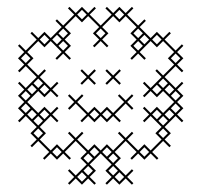

<svg xmlns="http://www.w3.org/2000/svg" viewBox="-20 -381 576 549"><path d="M232.1 49.3 200.7 17.9 218.6 0 214.3 -4.3 196.4 13.6 178.6 -4.3 174.3 0 192.1 17.9 160.7 49.3 142.9 31.4 125 49.3 93.6 17.9 111.4 0 93.6 -17.9 125 -49.3 142.9 -31.4 147.1 -35.7 129.3 -53.6 147.1 -71.4 142.9 -75.7 125 -57.9 107.1 -75.7 89.3 -57.9 57.9 -89.3 89.3 -120.7 107.1 -102.9 125 -120.7 142.9 -102.9 147.1 -107.1 129.3 -125 147.1 -142.9 142.9 -147.1 125 -129.3 93.6 -160.7 111.4 -178.6 107.1 -182.9 89.3 -165 57.9 -196.4 75.7 -214.3 57.9 -232.1 89.3 -263.6 107.1 -245.7 125 -263.6 156.4 -232.1 138.6 -214.3 142.9 -210 160.7 -227.9 178.6 -210 182.9 -214.3 165 -232.1 182.9 -250 165 -267.9 182.9 -285.7 165 -303.6 196.4 -335 214.3 -317.1 232.1 -335 263.6 -303.6 245.7 -285.7 263.6 -267.9 245.7 -250 250 -245.7 267.9 -263.6 285.7 -245.7 290 -250 272.1 -267.9 290 -285.7 272.1 -303.6 303.6 -335 321.4 -317.1 339.3 -335 370.7 -303.6 352.9 -285.7 370.7 -267.9 352.9 -250 370.7 -232.1 352.9 -214.3 357.1 -210 375 -227.9 392.9 -210 397.1 -214.3 379.3 -232.1 410.7 -263.6 428.6 -245.7 446.4 -263.6 477.9 -232.1 460 -214.3 477.9 -196.4 446.4 -165 428.6 -182.9 424.3 -178.6 442.1 -160.7 410.7 -129.3 392.9 -147.1 388.6 -142.9 406.4 -125 388.6 -107.1 392.9 -102.9 410.7 -120.7 428.6 -102.9 446.4 -120.7 477.9 -89.3 446.4 -57.9 428.6 -75.7 410.7 -57.9 392.9 -75.7 388.6 -71.4 406.4 -53.6 388.6 -35.7 392.9 -31.4 410.7 -49.3 442.1 -17.9 424.3 0 442.1 17.9 410.7 49.3 392.9 31.4 375 49.3 343.6 17.9 361.4 0 357.1 -4.3 339.3 13.6 321.4 -4.3 317.1 0 335 17.9 303.6 49.3 285.7 31.4 267.9 49.3 250 31.4ZM165 53.6 196.4 22.1 227.9 53.6 210 71.4 227.9 89.3 196.4 120.7 178.6 102.9 174.3 107.1 192.1 125 174.3 142.9 178.6 147.1 196.4 129.3 214.3 147.1 232.1 129.3 250 147.1 254.3 142.9 236.4 125 254.3 107.1 236.4 89.3 267.9 57.9 299.3 89.3 281.4 107.1 299.3 125 281.4 142.9 285.7 147.1 303.6 129.3 321.4 147.1 339.3 129.3 357.1 147.1 361.4 142.9 343.6 125 361.4 107.1 357.1 102.9 339.3 120.7 307.9 89.3 325.7 71.4 307.9 53.6 339.3 22.1 370.7 53.6 352.9 71.4 357.1 75.7 375 57.9 392.9 75.7 410.7 57.9 428.6 75.7 432.9 71.4 415 53.6 446.4 22.1 464.3 40 468.6 35.7 450.7 17.9 468.6 0 450.7 -17.9 482.1 -49.3 500 -31.4 504.3 -35.7 486.4 -53.6 504.3 -71.4 486.4 -89.3 504.3 -107.1 486.4 -125 504.3 -142.9 500 -147.1 482.1 -129.3 450.7 -160.7 482.1 -192.1 500 -174.3 504.3 -178.6 486.4 -196.4 504.3 -214.3 486.4 -232.1 504.3 -250 500 -254.3 482.1 -236.4 450.7 -267.9 468.6 -285.7 464.3 -290 446.4 -272.1 428.6 -290 410.7 -272.1 379.3 -303.6 397.1 -321.4 392.9 -325.7 375 -307.9 343.6 -339.3 361.4 -357.1 357.1 -361.4 339.3 -343.6 321.4 -361.4 303.6 -343.6 285.7 -361.4 281.4 -357.1 299.3 -339.3 267.9 -307.9 236.4 -339.3 254.3 -357.1 250 -361.4 232.1 -343.6 214.3 -361.4 196.4 -343.6 178.6 -361.4 174.3 -357.1 192.1 -339.3 160.7 -307.9 142.9 -325.7 138.6 -321.4 156.4 -303.6 125 -272.1 107.1 -290 89.3 -272.1 71.4 -290 67.1 -285.7 85 -267.9 53.6 -236.4 35.7 -254.3 31.4 -250 49.3 -232.1 31.4 -214.3 49.3 -196.4 31.4 -178.6 35.7 -174.3 53.6 -192.1 85 -160.7 53.6 -129.3 35.7 -147.1 31.4 -142.9 49.3 -125 31.4 -107.1 49.3 -89.3 31.4 -71.4 49.3 -53.6 31.4 -35.7 35.7 -31.4 53.6 -49.3 85 -17.9 67.1 0 85 17.9 67.1 35.7 71.4 40 89.3 22.1 120.7 53.6 102.9 71.4 107.1 75.7 125 57.9 142.9 75.7 160.7 57.9 178.6 75.7 182.9 71.4ZM75.7 -35.7 89.3 -49.3 102.9 -35.7 89.3 -22.1ZM71.4 -138.6 85 -125 71.4 -111.4 57.9 -125ZM142.9 -281.4 156.4 -267.9 142.9 -254.3 129.3 -267.9ZM147.1 -250 160.7 -263.6 174.3 -250 160.7 -236.4ZM428.6 -138.6 442.1 -125 428.6 -111.4 415 -125ZM468.6 -107.1 482.1 -120.7 495.7 -107.1 482.1 -93.6ZM464.3 -67.1 477.9 -53.6 464.3 -40 450.7 -53.6ZM432.9 -35.7 446.4 -49.3 460 -35.7 446.4 -22.1ZM290 71.4 303.6 57.9 317.1 71.4 303.6 85ZM214.3 111.4 227.9 125 214.3 138.6 200.7 125ZM232.1 -57.9 200.7 -89.3 218.6 -107.1 214.3 -111.4 196.4 -93.6 178.6 -111.4 174.3 -107.1 192.1 -89.3 174.3 -71.4 178.6 -67.1 196.4 -85 227.9 -53.6 210 -35.7 214.3 -31.4 232.1 -49.3 250 -31.4 267.9 -49.3 285.7 -31.4 303.6 -49.3 321.4 -31.4 325.7 -35.7 307.9 -53.6 339.3 -85 357.1 -67.1 361.4 -71.4 343.6 -89.3 361.4 -107.1 357.1 -111.4 339.3 -93.6 321.4 -111.4 317.1 -107.1 335 -89.3 303.6 -57.9 285.7 -75.7 267.9 -57.9 250 -75.7ZM254.3 -142.9 236.4 -160.7 254.3 -178.6 250 -182.9 232.1 -165 214.3 -182.9 210 -178.6 227.9 -160.7 210 -142.9 214.3 -138.6 232.1 -156.4 250 -138.6ZM325.7 -142.9 307.9 -160.7 325.7 -178.6 321.4 -182.9 303.6 -165 285.7 -182.9 281.4 -178.6 299.3 -160.7 281.4 -142.9 285.7 -138.6 303.6 -156.4 321.4 -138.6ZM40 -71.4 53.6 -85 67.1 -71.4 53.6 -57.9ZM40 -107.1 53.6 -120.7 67.1 -107.1 53.6 -93.6ZM40 -214.3 53.6 -227.9 67.1 -214.3 53.6 -200.7ZM57.9 -53.6 71.4 -67.1 85 -53.6 71.4 -40ZM75.7 0 89.3 -13.6 102.9 0 89.3 13.6ZM75.7 -142.9 89.3 -156.4 102.9 -142.9 89.3 -129.3ZM93.6 -53.6 107.1 -67.1 120.7 -53.6 107.1 -40ZM93.6 -125 107.1 -138.6 120.7 -125 107.1 -111.4ZM93.6 -267.9 107.1 -281.4 120.7 -267.9 107.1 -254.3ZM129.3 53.6 142.9 40 156.4 53.6 142.9 67.1ZM147.1 -285.7 160.7 -299.3 174.3 -285.7 160.7 -272.1ZM200.7 -339.3 214.3 -352.9 227.9 -339.3 214.3 -325.7ZM218.6 107.1 232.1 93.6 245.7 107.1 232.1 120.7ZM218.6 71.4 232.1 57.9 245.7 71.4 232.1 85ZM236.4 53.6 250 40 263.6 53.6 250 67.1ZM236.4 -53.6 250 -67.1 263.6 -53.6 250 -40ZM254.3 -285.7 267.9 -299.3 281.4 -285.7 267.9 -272.1ZM272.1 53.6 285.7 40 299.3 53.6 285.7 67.1ZM272.1 -53.6 285.7 -67.1 299.3 -53.6 285.7 -40ZM290 107.1 303.6 93.6 317.1 107.1 303.6 120.7ZM307.9 125 321.4 111.4 335 125 321.4 138.6ZM307.9 -339.3 321.4 -352.9 335 -339.3 321.4 -325.7ZM361.4 -250 375 -263.6 388.6 -250 375 -236.4ZM361.4 -285.7 375 -299.3 388.6 -285.7 375 -272.1ZM379.3 53.6 392.9 40 406.4 53.6 392.9 67.1ZM379.3 -267.9 392.9 -281.4 406.4 -267.9 392.9 -254.3ZM415 -53.6 428.6 -67.1 442.1 -53.6 428.6 -40ZM415 -267.9 428.6 -281.4 442.1 -267.9 428.6 -254.3ZM432.9 0 446.4 -13.6 460 0 446.4 13.6ZM432.9 -142.9 446.4 -156.4 460 -142.9 446.4 -129.3ZM450.7 -125 464.3 -138.6 477.9 -125 464.3 -111.4ZM468.6 -71.4 482.1 -85 495.7 -71.4 482.1 -57.9ZM468.6 -214.3 482.1 -227.9 495.7 -214.3 482.1 -200.7Z"/></svg>

Font: Gossip Icons Low Cross Stitch
Style: Regular
Weight: 300
Designer: Deborah Khodanovich
Version: Version 1.001;Glyphs 3.3.1 (3343)